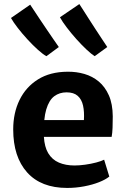

<svg xmlns="http://www.w3.org/2000/svg" viewBox="-20 -917 620 945"><path d="M310.5 8Q182 8 113.5 -68.5Q45 -145 45 -280Q45 -361 76.2 -425Q107.5 -489 167 -526.2Q226.5 -563.5 312.5 -564Q356 -564.5 395.5 -553Q435 -541.5 466 -515.8Q497 -490 515.8 -447.8Q534.5 -405.5 535 -344.5Q535 -314 534 -288Q533 -262 529.5 -243.5H196Q199 -194 217 -163.5Q236.5 -131 269.8 -116.8Q303 -102.5 347 -102.5Q371 -102.5 399.5 -106.5Q428 -110.5 453.5 -117.2Q479 -124 492.5 -131L518 -48Q499.5 -33 467.2 -20.2Q435 -7.5 394.2 0.2Q353.5 8 310.5 8ZM393 -326Q395.5 -366.5 388.8 -397.2Q382 -428 362.5 -445.2Q343 -462.5 307.5 -462.5Q273 -462.5 247.2 -443.5Q221.5 -424.5 207.5 -378Q201 -356 198 -326ZM446 -640.5Q430 -650.5 406 -673Q382 -695.5 356.2 -724.2Q330.5 -753 308.8 -781.5Q287 -810 275 -832L370.5 -897Q377.5 -886.5 389.8 -867.2Q402 -848 417.5 -823.8Q433 -799.5 449.5 -774.2Q466 -749 481.2 -726Q496.5 -703 508 -685.5ZM208.5 -640.5Q191.5 -649.5 166.8 -671.8Q142 -694 115.8 -722.5Q89.5 -751 67.5 -779.5Q45.5 -808 34 -828.5L128.5 -894Q135.5 -883.5 148.8 -863.5Q162 -843.5 178.2 -819.2Q194.5 -795 211.5 -769.8Q228.5 -744.5 243.8 -722.5Q259 -700.5 269.5 -685.5Z"/></svg>

Font: Koeln Type Sans
Style: Bold
Weight: 700
Designer: Eben Sorkin
Foundry: Eben Sorkin
Version: Version 2.001